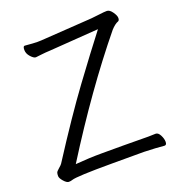

<svg xmlns="http://www.w3.org/2000/svg" viewBox="-129 -812 859 926"><g transform="rotate(-20 300.0 -349.0)"><path d="M374 -68 502 -67Q524 -67 539 -68H540Q553 -68 562.5 -49.5Q572 -31 572 -15Q572 1 561 1H560Q522 -3 457 -5H292Q112 -5 86 4Q78 7 67.5 7Q57 7 42.5 -9.5Q28 -26 28 -37Q28 -48 30 -54Q32 -60 45 -71Q58 -82 62 -88Q190 -287 284.5 -415.5Q379 -544 451 -637L199 -619Q175 -618 154.5 -615.5Q134 -613 124 -612H123Q113 -612 98 -628.5Q83 -645 83 -664Q83 -683 91 -683H93Q137 -679 155.5 -679Q174 -679 198 -681L440 -697Q463 -699 485 -702Q507 -705 521 -705Q535 -705 548.5 -686Q562 -667 562 -654.5Q562 -642 555 -639Q538 -633 517 -610Q323 -373 128 -62Q200 -68 264 -68Z"/></g></svg>

Font: LXGW WenKai Lite
Style: Regular
Weight: 400
Designer: LXGW / Fontworks Inc.
Foundry: LXGW / Fontworks Inc.
Version: Version 1.511; March 25, 2025